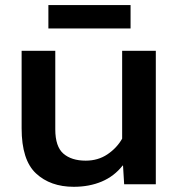

<svg xmlns="http://www.w3.org/2000/svg" viewBox="-20 -716 695 746"><path d="M64 -217.3Q64 -94.2 119.9 -42.2Q175.8 9.8 266.6 9.8Q327.1 9.8 375.5 -10.7Q423.8 -31.2 456.5 -72.8H458L462.4 0H585.4V-518.6H454.6V-177.2Q433.6 -140.6 397.2 -116.2Q360.8 -91.8 313 -91.8Q257.8 -91.8 226.3 -119.1Q194.8 -146.5 194.8 -213.4V-518.6H64ZM487.3 -696.3H168V-605.5H487.3Z"/></svg>

Font: Roboto Flex
Style: wght 600 wdth 140 opsz 13.0 GRAD 0.00 slnt 0.00 XTRA 468 XOPQ 96 YOPQ 79 YTLC 514 YTUC 712 YTAS 750 YTDE -203.00 YTFI 738
Weight: 600
Width: 8
Designer: Berlow after Robertson
Foundry: Google
Version: Version 3.100